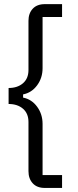

<svg xmlns="http://www.w3.org/2000/svg" viewBox="-20 -780 383 938"><path d="M199.2 138.2H283.2V75.2H188V-174.8Q188 -222.2 161.4 -258.5Q134.8 -294.9 92.8 -303.2V-318.8Q134.8 -327.1 161.4 -363.3Q188 -399.4 188 -446.8V-696.8H283.2V-759.8H199.2Q160.6 -759.8 139.9 -737.3Q119.1 -714.8 119.1 -678.2V-438Q119.1 -396.5 92.3 -373.3Q65.4 -350.1 22 -350.1V-272Q65.4 -272 92.3 -248.8Q119.1 -225.6 119.1 -184.1V56.2Q119.1 92.8 139.9 115.5Q160.6 138.2 199.2 138.2Z"/></svg>

Font: Plexus Sans
Style: Regular
Weight: 400
Version: Version 2.001;PS 002.001;hotconv 1.0.70;makeotf.lib2.5.58329